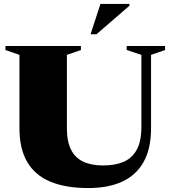

<svg xmlns="http://www.w3.org/2000/svg" viewBox="-20 -938 864 973"><path d="M696.5 -295V-660L622 -684.5V-705H816.5V-684.5L745.5 -660V-289.5Q745.5 -184 707.5 -116.8Q669.5 -49.5 598.5 -17.2Q527.5 15 427.5 15Q312 15 234.2 -17.8Q156.5 -50.5 117.5 -118Q78.5 -185.5 78.5 -288.5V-660L7.5 -684.5V-705H390V-684.5L319 -660V-287Q319 -221 340 -179.5Q361 -138 401.8 -118.8Q442.5 -99.5 503 -99.5Q564 -99.5 607 -118.2Q650 -137 673.2 -179.8Q696.5 -222.5 696.5 -295ZM439 -764.5 489 -918H636V-909L469 -764.5Z"/></svg>

Font: Newsreader 60pt ExtraBold
Style: Regular
Weight: 800
Designer: Hugues Gentile
Foundry: Production Type
Version: Version 1.003